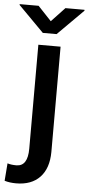

<svg xmlns="http://www.w3.org/2000/svg" viewBox="-101 -769 470 1017"><g transform="rotate(5 133.5 -260.5)"><path d="M196.8 -528.3H78.6V24.4Q78.6 118.2 18.1 118.2Q-10.3 118.2 -29.3 111.8L-36.6 205.1Q-9.3 213.4 24.9 213.4Q106.4 213.4 151.4 166Q196.3 118.7 196.8 31.7ZM133.3 -658.2 62 -733.9H-38.6V-729.5L96.7 -592.8H169.9L306.2 -729V-733.9H204.6Z"/></g></svg>

Font: FAU Chimera Medium
Style: Regular
Weight: 500
Version: Version 1.002;hotconv 1.0.117;makeotfexe 2.5.65602